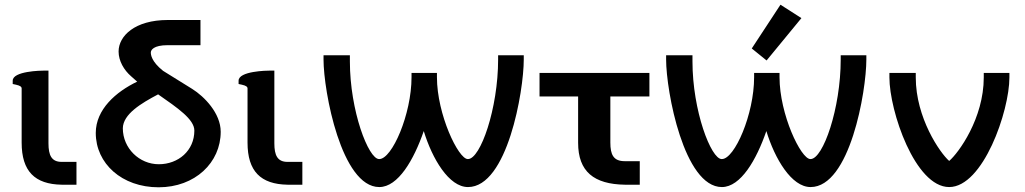

<svg xmlns="http://www.w3.org/2000/svg" viewBox="-20 -785 4356 816"><path d="M242 0H305V-97H242C199 -97 186 -125 186 -176V-485H169C154 -485 34 -483 34 -442V-428L48 -425C66 -421 72 -416 72 -409V-179C72 -57 128 -2 242 0Z M806 -230C806 -145 738 -87 655 -87C572 -87 502 -155 502 -240C503 -300 580 -346 652 -384C735 -326 806 -278 806 -230ZM673 -484C623 -524 621 -553 621 -562C621 -572 632 -593 693 -593H832V-700H693C553 -700 484 -632 484 -566C484 -526 507 -487 537 -461L563 -438C473 -395 387 -320 387 -220C387 -90 498 11 654 11C809 11 918 -94 918 -225C918 -304 848 -375 797 -407Z M1202 0H1265V-97H1202C1159 -97 1146 -125 1146 -176V-485H1129C1114 -485 994 -483 994 -442V-428L1008 -425C1026 -421 1032 -416 1032 -409V-179C1032 -57 1088 -2 1202 0Z M1729 -457C1729 -299 1646 -109 1592 -109H1591C1546 -109 1467 -314 1467 -524V-550H1355V-532C1355 -397 1431 10 1592 10C1672 10 1739 -106 1781 -228C1817 -110 1888 10 1969 10C2136 10 2206 -397 2206 -532V-550H2097V-532C2097 -324 2022 -109 1969 -109H1968C1928 -109 1837 -299 1837 -457V-475H1729Z M2740 -375V-475H2273V-375H2437V-178C2437 -56 2504 -2 2636 0H2699V-100H2635C2587 -100 2574 -128 2574 -179V-375Z M3297 -765 3175 -579 3238 -528 3386 -708ZM3185 -457C3185 -299 3102 -109 3048 -109H3047C3002 -109 2923 -314 2923 -524V-550H2811V-532C2811 -397 2887 10 3048 10C3128 10 3195 -106 3237 -228C3273 -110 3344 10 3425 10C3592 10 3662 -397 3662 -532V-550H3553V-532C3553 -324 3478 -109 3425 -109H3424C3384 -109 3293 -299 3293 -457V-475H3185Z M4270 -475H4161V-456C4161 -282 4054 -135 4014 -101C3975 -135 3872 -284 3872 -456V-475H3760V-456C3760 -313 3869 10 4014 10C4158 10 4270 -312 4270 -456Z"/></svg>

Font: Mint Spirit
Style: Bold
Weight: 700
Designer: HARENDAL Hirwen
Foundry: Arkandis Digital Foundry.
Version: Version 1.004;FFEdit